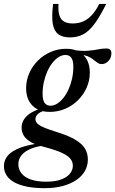

<svg xmlns="http://www.w3.org/2000/svg" viewBox="-82 -697 588 978"><path d="M436 -370.5Q425 -370.5 416.5 -376Q408 -381.5 398.8 -389.2Q389.5 -397 377 -404.5Q364.5 -412 345.2 -416.2Q326 -420.5 297 -419L289 -442.5Q335 -436 365.5 -438.5Q396 -441 418 -445.5Q440 -450 459.5 -450Q472.5 -450 479 -444Q485.5 -438 485.5 -426Q485.5 -414 481.5 -404Q477.5 -394 470.5 -386.5Q463.5 -379 454.8 -374.8Q446 -370.5 436 -370.5ZM175 -158.5Q192.5 -158.5 209.2 -169Q226 -179.5 241 -198.2Q256 -217 267.2 -242Q278.5 -267 285 -296Q291.5 -325 291.5 -356.5Q291.5 -389 281 -403Q270.5 -417 251.5 -417Q234 -417 217.2 -406.5Q200.5 -396 185.5 -377.2Q170.5 -358.5 159.2 -333.5Q148 -308.5 141.5 -279.5Q135 -250.5 135 -219Q135 -186.5 145.5 -172.5Q156 -158.5 175 -158.5ZM255.5 -448.5Q294.5 -448.5 321 -433.2Q347.5 -418 361.5 -391.2Q375.5 -364.5 375.5 -328Q375.5 -287 359.5 -250.8Q343.5 -214.5 315.2 -186.5Q287 -158.5 250 -142.8Q213 -127 171 -127Q132.5 -127 105.8 -142Q79 -157 65 -184Q51 -211 51 -247Q51 -287.5 67 -324Q83 -360.5 111.2 -388.5Q139.5 -416.5 176.5 -432.5Q213.5 -448.5 255.5 -448.5ZM145 261.5Q94 261.5 55.5 253.8Q17 246 -9.2 231.5Q-35.5 217 -48.8 196Q-62 175 -62 149Q-62 118.5 -41.8 95Q-21.5 71.5 21.8 55.2Q65 39 134.5 31H177.5L176.5 41.5Q138 43 107.2 50.5Q76.5 58 55 70.8Q33.5 83.5 22.5 100.8Q11.5 118 11.5 139Q11.5 165.5 27 185.5Q42.5 205.5 74 217Q105.5 228.5 153 228.5Q199.5 228.5 229.5 217.2Q259.5 206 274.2 187.5Q289 169 289 148Q289 130 279.8 116.2Q270.5 102.5 251.5 91Q232.5 79.5 202.5 69.2Q172.5 59 131 48Q89.5 37 67.2 21.8Q45 6.5 36.5 -11Q28 -28.5 28 -47.5Q28 -71 41.5 -90.8Q55 -110.5 80.8 -125.2Q106.5 -140 143 -147.5L162 -136.5Q130 -132 114.2 -119Q98.5 -106 98.5 -90Q98.5 -82.5 102.5 -75.2Q106.5 -68 117.2 -60.5Q128 -53 149.2 -44.5Q170.5 -36 204 -25.5Q266.5 -6.5 301.8 14.8Q337 36 351.2 60.5Q365.5 85 365.5 115.5Q365.5 147 350.5 173.8Q335.5 200.5 306.8 220Q278 239.5 237.2 250.5Q196.5 261.5 145 261.5ZM289 -577.5Q316.5 -577.5 340 -587.2Q363.5 -597 384.5 -618.8Q405.5 -640.5 423.5 -677H459Q427 -612.5 399.2 -575.2Q371.5 -538 342 -522.2Q312.5 -506.5 274 -506.5Q237 -506.5 215.2 -522.5Q193.5 -538.5 187 -575.5Q180.5 -612.5 188.5 -677H216Q213.5 -639.5 220.8 -617.8Q228 -596 245 -586.8Q262 -577.5 289 -577.5Z"/></svg>

Font: Newsreader 24pt Medium
Style: Italic
Weight: 500
Italic angle: -17°
Designer: Hugues Gentile
Foundry: Production Type
Version: Version 1.003